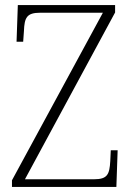

<svg xmlns="http://www.w3.org/2000/svg" viewBox="-20 -734 519 754"><path d="M27 0H437L442 -144H415L413 -101C410 -49 402 -30 349 -30H78L432 -685V-714H50L45 -570H71L74 -612C76 -665 85 -684 138 -684H384L27 -26Z"/></svg>

Font: Noto Serif Myanmar SemiCondensed ExtraLight
Style: Regular
Weight: 200
Width: 4
Designer: Ben Mitchell and the Monotype Design Team
Foundry: Monotype Imaging Inc.
Version: Version 2.106